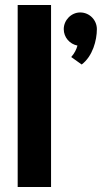

<svg xmlns="http://www.w3.org/2000/svg" viewBox="-20 -751 409 771"><path d="M185 -731H51V0H185ZM369 -634C369 -670 340 -701 302 -701C266 -701 236 -670 236 -634C236 -601 260 -574 291 -568C287 -553 280 -538 266 -522L308 -492C352 -525 369 -589 369 -634Z"/></svg>

Font: Righteous
Style: Regular
Weight: 400
Designer: Astigmatic (AOETI)
Foundry: Astigmatic (AOETI)
Version: Version 1.000